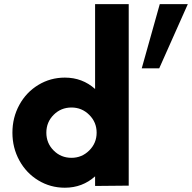

<svg xmlns="http://www.w3.org/2000/svg" viewBox="-20 -876 906 906"><path d="M428.7 -456.1V-856.4H587.4V0L428.7 1.5V-43.9Q368.7 9.8 286.1 9.8Q217.8 9.8 160.9 -24.7Q104 -59.1 71.3 -118.9Q38.6 -178.7 38.6 -250Q38.6 -321.3 71.3 -381.1Q104 -440.9 160.9 -475.3Q217.8 -509.8 286.1 -509.8Q368.7 -509.8 428.7 -456.1ZM733.9 -856.4H866.2L731.4 -553.7H648.9ZM317.4 -131.3Q366.2 -131.3 401.1 -166Q436 -200.7 436 -250Q436 -299.3 401.1 -334Q366.2 -368.7 317.4 -368.7Q267.6 -368.7 233.2 -334.2Q198.7 -299.8 198.7 -250Q198.7 -200.2 233.2 -165.8Q267.6 -131.3 317.4 -131.3Z"/></svg>

Font: Now
Style: Bold
Weight: 700
Designer: Alfredo Marco Pradil
Foundry: Alfredo Marco Pradil
Version: Version 1.002;PS 001.002;hotconv 1.0.88;makeotf.lib2.5.64775